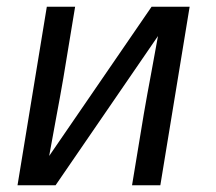

<svg xmlns="http://www.w3.org/2000/svg" viewBox="-20 -550 640 570"><path d="M32 0 119 -530H203L168 -318Q158 -260 147 -202Q136 -144 126 -87L430 -530H543L456 0H372L407 -212Q417 -270 428 -328Q439 -386 449 -443L145 0Z"/></svg>

Font: Iosevka Curly Extended
Style: Italic
Weight: 400
Width: 7
Italic angle: -9°
Monospace: yes
Designer: Belleve Invis
Foundry: Belleve Invis
Version: Version 11.1.0; ttfautohint (v1.8.3)